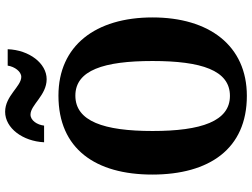

<svg xmlns="http://www.w3.org/2000/svg" viewBox="-137 -836 983 749"><g transform="rotate(-90 354.5 -461.5)"><path d="M420 -771C482 -771 534 -839 537 -923H473C469 -896 450 -870 429 -870C392 -870 355 -933 293 -933C229 -933 178 -864 174 -781H239C242 -808 259 -834 282 -834C320 -834 357 -771 420 -771ZM355 10C551 10 661 -137 661 -358C661 -580 551 -725 356 -725C148 -725 48 -580 48 -359C48 -137 148 10 355 10ZM355 -56C256 -56 218 -168 218 -358C218 -548 256 -659 356 -659C455 -659 491 -548 491 -358C491 -168 455 -56 355 -56Z"/></g></svg>

Font: Noto Serif Devanagari Condensed ExtraBold
Style: Regular
Weight: 800
Width: 3
Designer: Universal Thirst, Indian Type Foundry and the Monotype Design Team
Foundry: Monotype Imaging Inc.
Version: Version 2.004